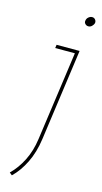

<svg xmlns="http://www.w3.org/2000/svg" viewBox="-112 -557 413 774"><g transform="rotate(15 94.5 -170.0)"><path d="M62 -375 60 -361H142L90 11Q83 62 62.5 102.5Q42 143 13 171L24 180Q54 151 75.5 107.5Q97 64 105 7L158 -375ZM149 -500Q147 -492 152.5 -486Q158 -480 166 -480Q174 -480 180.5 -486Q187 -492 189 -500Q190 -508 185 -514Q180 -520 172 -520Q164 -520 157 -514Q150 -508 149 -500Z"/></g></svg>

Font: Josefin Slab Thin Thin
Style: Italic
Weight: 250
Italic angle: -12°
Version: Version 2.000